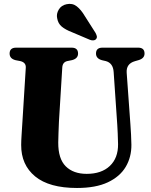

<svg xmlns="http://www.w3.org/2000/svg" viewBox="-20 -943 772 979"><path d="M578 -306 559.5 -576Q556.5 -621.5 519.5 -631.5L500 -636Q469.5 -644.5 469.5 -670Q469.5 -700 502.5 -700H684.5Q717 -700 717 -670Q717 -645.5 687 -636.5L668 -631Q622.5 -618 626 -571.5L645 -308Q647 -282 648.2 -257Q649.5 -232 650 -205Q650.5 -142 621 -92.2Q591.5 -42.5 530 -13.5Q468.5 15.5 372.5 15.5Q231 15.5 159.2 -43.5Q87.5 -102.5 88 -204Q88 -223.5 90.2 -257.5Q92.5 -291.5 94.5 -325L111.5 -598Q113 -624.5 83.5 -631.5L60 -636Q29 -643.5 29 -670Q29 -700 62.5 -700H345Q378 -700 378 -670Q378 -644.5 347.5 -636.5L323 -631.5Q299 -626 297.5 -598.5L280.5 -322Q279 -289.5 278.2 -262.8Q277.5 -236 277 -216.5Q276.5 -133.5 315.2 -95Q354 -56.5 422 -56.5Q497.5 -56.5 540 -96.8Q582.5 -137 582 -207.5Q581.5 -241.5 580.2 -263.8Q579 -286 578 -306ZM412.5 -861 467 -775.5Q471.5 -767 473.5 -759.2Q475.5 -751.5 470.5 -744.5Q465.5 -738 456.2 -737.2Q447 -736.5 438.5 -740L346.5 -779Q314 -791.5 295 -807.2Q276 -823 271.5 -850Q266.5 -872 279.5 -894Q292.5 -916 319.5 -921.5Q349 -928 371.2 -910.8Q393.5 -893.5 412.5 -861Z"/></svg>

Font: Fraunces 72pt Soft
Style: Bold
Weight: 700
Version: Version 1.000;[b76b70a41]